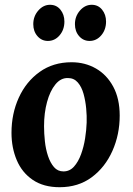

<svg xmlns="http://www.w3.org/2000/svg" viewBox="-20 -771 555 802"><path d="M279 -511Q335 -511 380.5 -485Q426 -459 453 -409Q480 -359 480 -288Q480 -209 449.5 -140.5Q419 -72 363 -30.5Q307 11 229 11Q162 11 117 -19.5Q72 -50 50 -102Q28 -154 28 -216Q28 -296 58.5 -363Q89 -430 145.5 -470.5Q202 -511 279 -511ZM264 -445Q234 -446 211.5 -418.5Q189 -391 176.5 -345Q164 -299 164 -244Q164 -214 167.5 -181Q171 -148 180.5 -119.5Q190 -91 205.5 -73Q221 -55 245 -55Q271 -55 289 -75Q307 -95 318.5 -126.5Q330 -158 335.5 -193Q341 -228 342 -259Q343 -286 340 -318Q337 -350 329 -379Q321 -408 305 -426.5Q289 -445 264 -445ZM354 -600Q328 -600 310.5 -620Q293 -640 293 -670Q293 -703 314 -727Q335 -751 363 -751Q390 -751 406.5 -730.5Q423 -710 423 -681Q423 -647 403 -623.5Q383 -600 354 -600ZM180 -600Q154 -600 136.5 -620Q119 -640 119 -670Q119 -703 140 -727Q161 -751 189 -751Q216 -751 232.5 -730.5Q249 -710 249 -681Q249 -647 229 -623.5Q209 -600 180 -600Z"/></svg>

Font: Lora
Style: Bold Italic
Weight: 700
Italic angle: -3°
Designer: Olga Karpushina, Alexei Vanyashin (Cyrillic)
Foundry: Cyreal
Version: Version 3.004